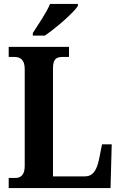

<svg xmlns="http://www.w3.org/2000/svg" viewBox="-20 -951 612 971"><path d="M146 -784V-771H207C264 -810 352 -886 374 -921V-931H233C215 -886 173 -827 146 -784ZM24 0H539L545 -221H496L481 -146C469 -88 449 -59 409 -59H248V-605C248 -650 262 -663 297 -663H329V-714H24V-663H53C82 -663 105 -650 105 -602V-110C105 -64 82 -51 58 -51H24Z"/></svg>

Font: Noto Serif Sinhala Condensed
Style: Bold
Weight: 700
Width: 3
Designer: Jelle Bosma - Monotype Design Team
Foundry: Monotype Imaging Inc.
Version: Version 2.007